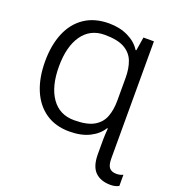

<svg xmlns="http://www.w3.org/2000/svg" viewBox="-167 -853 1111 1223"><g transform="rotate(20 388.5 -242.0)"><path d="M363 -724Q436 -724 493 -696Q550 -668 578 -622H583L598 -714H669V79Q669 126 685 143.5Q701 161 732 161Q745 161 756 158.5Q767 156 777 151V227Q766 233 752.5 236.5Q739 240 721 240Q654 240 616.5 203Q579 166 579 83V-20Q579 -39 580.5 -57Q582 -75 583 -92H578Q550 -46 494 -18Q438 10 358 10Q263 10 196.5 -36Q130 -82 95.5 -164.5Q61 -247 61 -358Q61 -468 95.5 -550.5Q130 -633 197.5 -678.5Q265 -724 363 -724ZM361 -646Q263 -646 209 -569Q155 -492 155 -357Q155 -222 209 -145Q263 -68 362 -68Q450 -68 496.5 -95Q543 -122 561 -169.5Q579 -217 579 -280V-434Q579 -497 561 -544.5Q543 -592 496 -619Q449 -646 361 -646Z"/></g></svg>

Font: Apis
Style: Regular
Weight: 400
Designer: Monotype Design Team
Foundry: Monotype Imaging Inc.
Version: Version 2.000; build 0001